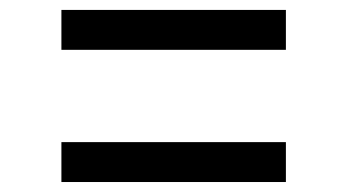

<svg xmlns="http://www.w3.org/2000/svg" viewBox="-20 -492 693 383"><path d="M102.5 -128.9V-208.5H550.3V-128.9ZM102.5 -392.6V-472.2H550.3V-392.6Z"/></svg>

Font: HaufeMerriweather
Style: Regular
Weight: 400
Designer: Eben Sorkin ( eben@eyebytes.com )
Foundry: Eben Sorkin
Version: Version 1.56